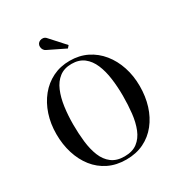

<svg xmlns="http://www.w3.org/2000/svg" viewBox="-224 -1134 1214 1297"><g transform="rotate(-30 383.0 -486.0)"><path d="M383 10Q306 10 245.5 -19.5Q185 -49 143.2 -102Q101.5 -155 79.8 -224.8Q58 -294.5 58 -375Q58 -455.5 81 -525.2Q104 -595 147 -648Q190 -701 249.8 -730.5Q309.5 -760 383 -760Q457 -760 516.8 -730.5Q576.5 -701 619.5 -648Q662.5 -595 685.5 -525.2Q708.5 -455.5 708.5 -375Q708.5 -294.5 686.8 -224.8Q665 -155 623 -102Q581 -49 520.8 -19.5Q460.5 10 383 10ZM383 -14.5Q445 -14.5 483.2 -43.8Q521.5 -73 542 -123.8Q562.5 -174.5 569.8 -239.5Q577 -304.5 577 -375Q577 -445.5 568.2 -510.5Q559.5 -575.5 538 -626.2Q516.5 -677 478.8 -706.2Q441 -735.5 383 -735.5Q325.5 -735.5 287.8 -706.2Q250 -677 228.5 -626.2Q207 -575.5 198 -510.5Q189 -445.5 189 -375Q189 -304.5 196.5 -239.5Q204 -174.5 224.5 -123.8Q245 -73 283.5 -43.8Q322 -14.5 383 -14.5ZM415 -837.5 284 -901.5Q271.5 -906.5 264.5 -917.2Q257.5 -928 256.8 -940.8Q256 -953.5 262 -963.5Q268 -973.5 280 -978.8Q292 -984 306 -981.8Q320 -979.5 331.5 -965L430.5 -855.5Z"/></g></svg>

Font: Bodoni Moda 9pt Medium
Style: Regular
Weight: 500
Designer: Owen Earl
Foundry: indestructible type
Version: Version 2.005